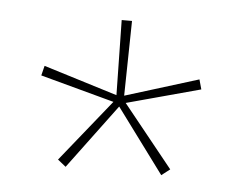

<svg xmlns="http://www.w3.org/2000/svg" viewBox="-33 -676 440 352"><g transform="rotate(5 187.0 -500.5)"><path d="M99 -362 84 -374 179 -492 180.5 -487 40 -525 44.5 -543 183.5 -500 180.5 -496 178 -639H197L194.5 -496L190.5 -500L329.5 -543L334.5 -525L194 -487L195.5 -492L290.5 -374L275 -362L185.5 -483H189Z"/></g></svg>

Font: Anek Gurmukhi Medium Thin
Style: Regular
Weight: 250
Version: Version 1.003